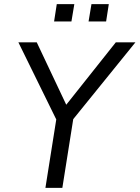

<svg xmlns="http://www.w3.org/2000/svg" viewBox="-20 -910 676 930"><path d="M200 0 258 -366 265 -306 69 -705H158L305 -394H294L541 -705H636L313 -306L340 -366L282 0ZM409 -806 423 -890H507L494 -806ZM242 -806 255 -890H340L326 -806Z"/></svg>

Font: Nunito Sans 10pt SemiCondensed
Style: Italic
Weight: 400
Width: 4
Italic angle: -9°
Designer: Vernon Adams
Foundry: Vernon Adams
Version: Version 3.101;gftools[0.9.27]